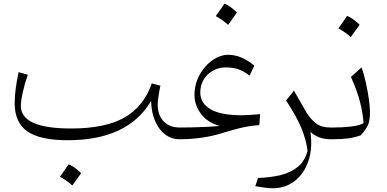

<svg xmlns="http://www.w3.org/2000/svg" viewBox="-20 -760 2112 1048"><path d="M804.7 -209Q678.2 5.4 349.6 5.4Q198.2 5.4 129.2 -43Q60.1 -91.3 60.1 -197.3Q60.1 -265.6 81.5 -366.2L131.8 -352.1Q115.7 -306.6 104.7 -257.8Q93.8 -209 93.8 -182.6Q93.8 -58.6 367.7 -58.6Q552.2 -58.6 658 -117.7Q763.7 -176.8 808.6 -304.7L855.5 -292.5Q840.8 -221.2 840.8 -189Q840.8 -131.8 873 -97.9Q905.3 -64 960 -64H960.4V0H960Q893.6 0 850.6 -57.6Q807.6 -115.2 804.7 -209ZM354.5 136.7Q369.1 142.6 386 154.1Q402.8 165.5 422.9 185.1Q411.1 201.7 399.2 218.5Q387.2 235.4 374.5 252.4Q359.4 238.3 342 226.3Q324.7 214.4 307.1 205.1Q319.3 188 330.8 171.4Q342.3 154.8 354.5 136.7Z M1225.1 -460.9Q1262.2 -460.9 1297.9 -445.8Q1333.5 -430.7 1368.2 -401.9L1342.3 -347.2Q1315.9 -368.7 1284.9 -380.4Q1253.9 -392.1 1211.9 -392.1Q1173.8 -392.1 1142.3 -374.5Q1110.8 -356.9 1092 -325.9Q1073.2 -294.9 1073.2 -254.9Q1073.2 -197.8 1128.2 -164.3Q1183.1 -130.9 1301.8 -130.9Q1317.4 -130.9 1345 -132.8Q1372.6 -134.8 1399.9 -136.7L1395.5 -77.1Q1338.4 -73.2 1286.9 -60.1Q1235.4 -46.9 1191.9 -33.2Q1144 -18.1 1084.7 -9Q1025.4 0 960.4 0Q945.8 0 945.8 -30.8V-33.2Q945.8 -64 960.4 -64Q994.1 -64 1035.4 -64.9Q1076.7 -65.9 1115.5 -67.9Q1154.3 -69.8 1179.7 -72.3Q1112.8 -90.8 1077.1 -138.4Q1041.5 -186 1041.5 -242.2Q1041.5 -287.6 1057.9 -327.1Q1074.2 -366.7 1101.3 -397Q1128.4 -427.2 1160.6 -444.1Q1192.9 -460.9 1225.1 -460.9ZM1205.1 -740.2Q1219.7 -734.4 1236.6 -722.9Q1253.4 -711.4 1273.4 -691.9Q1261.7 -675.3 1249.8 -658.4Q1237.8 -641.6 1225.1 -624.5Q1210 -638.7 1192.6 -650.6Q1175.3 -662.6 1157.7 -671.9Q1169.9 -689 1181.4 -705.6Q1192.9 -722.2 1205.1 -740.2Z M1584.5 -265.1 1655.3 -141.6Q1676.8 -108.4 1705.8 -86.2Q1734.9 -64 1783.7 -64H1784.2V0H1783.7Q1749 0 1722.4 -10.5Q1695.8 -21 1674.3 -39.6Q1687 50.3 1663.1 119.6Q1639.2 189 1588.4 228.3Q1537.6 267.6 1468.8 267.6Q1447.3 267.6 1421.9 263.9Q1396.5 260.3 1373.5 256.3L1388.2 211.4Q1457.5 209 1513.2 195.3Q1568.8 181.6 1606.4 150.1Q1644 118.7 1658.7 64Q1652.3 5.4 1625.2 -60.3Q1598.1 -126 1541.5 -211.4Z M1874.5 -673.3Q1889.2 -667.5 1906 -656Q1922.9 -644.5 1942.9 -625Q1931.2 -608.4 1919.2 -591.6Q1907.2 -574.7 1894.5 -557.6Q1879.4 -571.8 1862.1 -583.7Q1844.7 -595.7 1827.1 -605Q1839.4 -622.1 1850.8 -638.7Q1862.3 -655.3 1874.5 -673.3ZM1784.2 0Q1769.5 0 1769.5 -30.8V-33.2Q1769.5 -64 1784.2 -64H1798.3Q1849.1 -64 1895.3 -69.3Q1941.4 -74.7 1964.4 -87.4Q1961.4 -138.2 1945.8 -200.9Q1930.2 -263.7 1895.5 -340.3L1953.6 -392.1Q1965.8 -358.4 1976.3 -311.8Q1986.8 -265.1 1993.2 -220.2Q1999.5 -175.3 1999.5 -146.5Q1999.5 -103.5 1988.8 -78.6Q1978 -53.7 1948.7 -21Q1912.6 -8.8 1878.7 -4.4Q1844.7 0 1795.9 0Z"/></svg>

Font: Pinar-DS2-FD Light
Style: Regular
Weight: 300
Designer: Amin Abedi
Version: Version 2.000